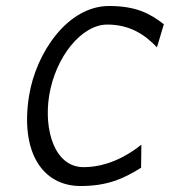

<svg xmlns="http://www.w3.org/2000/svg" viewBox="-20 -610 567 641"><path d="M77 -290C47 -103 121 11 249 11C338 11 392 -13 451 -50L452 -127C402 -87 335 -52 259 -52C162 -52 126 -176 144 -290C165 -421 253 -528 338 -528C415 -528 465 -493 504 -452L527 -529C481 -565 434 -590 344 -590C206 -590 100 -434 77 -290Z"/></svg>

Font: Charger Sport
Style: LitNrwObl
Weight: 300
Designer: Jasper
Foundry: Cannot Into Space Fonts
Version: Version 1.1